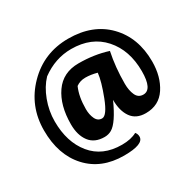

<svg xmlns="http://www.w3.org/2000/svg" viewBox="-157 -895 1107 1084"><g transform="rotate(-30 397.0 -353.0)"><path d="M474 -68Q485 -55 485 -38Q485 12 357 12Q209 12 122 -83Q35 -178 35 -337Q35 -496 144 -607Q253 -718 412 -718Q571 -718 665 -621.5Q759 -525 759 -370Q759 -271 714 -202.5Q669 -134 583 -134Q520 -134 489.5 -177Q459 -220 459 -292Q405 -172 360 -146Q339 -134 314 -134Q249 -134 216.5 -177Q184 -220 184 -291Q184 -414 237.5 -491Q291 -568 393 -568Q495 -568 582 -540Q562 -445 562 -337Q562 -294 576 -263Q590 -232 623 -232Q681 -232 681 -351Q681 -488 605 -573.5Q529 -659 397 -659Q293 -659 203 -593Q162 -550 137.5 -484.5Q113 -419 113 -351Q113 -216 182 -131.5Q251 -47 377 -47Q436 -47 474 -68ZM461 -468Q421 -479 386 -479Q351 -479 325 -460Q300 -404 300 -323Q300 -287 313 -259.5Q326 -232 354 -232Q385 -232 420.5 -324Q456 -416 461 -468Z"/></g></svg>

Font: Salsa
Style: Regular
Weight: 400
Designer: John Vargas Beltrn
Foundry: John Vargas Beltran
Version: Version 1.002